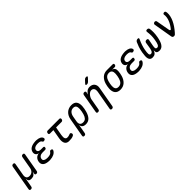

<svg xmlns="http://www.w3.org/2000/svg" viewBox="408 -2584 4573 4573"><g transform="rotate(-45 2694.0 -297.5)"><path d="M26 180Q4 180 -5.5 169Q-15 158 -11 135L102 -505Q106 -528 119 -539Q132 -550 155 -550Q178 -550 187 -539Q196 -528 192 -505L138 -200Q127 -137 150.5 -102.5Q174 -68 230 -68Q286 -68 323.5 -102.5Q361 -137 372 -200L426 -505Q430 -528 443 -539Q456 -550 479 -550Q502 -550 511 -539Q520 -528 516 -505L433 -34Q429 -12 416 -1Q403 10 381 10Q359 10 350 -1Q341 -12 345 -34L354 -85Q356 -95 355.5 -95Q355 -95 352 -85Q337 -40 304 -15Q271 10 215 10Q159 10 138.5 -15Q118 -40 120 -85Q120 -95 120 -95Q120 -95 118 -85L79 135Q75 158 62 169Q49 180 26 180Z M1107 -473Q1112 -461 1110 -450Q1108 -439 1100.5 -431.5Q1093 -424 1080.5 -419.5Q1068 -415 1052 -415Q1047 -415 1042.5 -416.5Q1038 -418 1033.5 -421Q1029 -424 1025 -429.5Q1021 -435 1017 -443Q1009 -459 987.5 -467.5Q966 -476 934 -478Q922 -479 910.5 -479Q899 -479 887 -478Q840 -475 809.5 -456Q779 -437 773 -402Q766 -366 790 -345Q814 -324 861 -324H939Q959 -324 967 -314.5Q975 -305 971 -285Q968 -265 956.5 -255.5Q945 -246 925 -246H844Q792 -246 758 -222.5Q724 -199 717 -158Q710 -119 736.5 -98Q763 -77 814 -74Q827 -73 840.5 -73Q854 -73 867 -74Q905 -76 933 -88Q961 -100 976 -122Q981 -130 986 -135.5Q991 -141 995.5 -144.5Q1000 -148 1005 -149.5Q1010 -151 1017 -151Q1033 -151 1044 -146.5Q1055 -142 1060 -134.5Q1065 -127 1064 -116Q1063 -105 1055 -92Q1028 -47 976 -22Q924 3 853 7Q840 8 826 8Q812 8 800 7Q753 4 717 -7.5Q681 -19 657.5 -40Q634 -61 625 -90.5Q616 -120 623 -157Q633 -217 672.5 -254.5Q712 -292 773 -297Q723 -301 698 -334Q673 -367 681 -414Q687 -449 705 -474.5Q723 -500 751.5 -517.5Q780 -535 818 -544.5Q856 -554 901 -557Q913 -558 924.5 -558Q936 -558 948 -557Q1012 -553 1053 -532Q1094 -511 1107 -473Z M1692 -530Q1712 -530 1720.5 -517.5Q1729 -505 1726 -485Q1722 -465 1709.5 -452.5Q1697 -440 1677 -440H1286Q1266 -440 1257.5 -452.5Q1249 -465 1253 -485Q1256 -505 1268.5 -517.5Q1281 -530 1301 -530ZM1598 -97Q1621 -108 1635 -102.5Q1649 -97 1657 -78Q1665 -58 1657.5 -41.5Q1650 -25 1630 -15Q1597 1 1561 5.5Q1525 10 1483 10Q1447 10 1420 -3Q1393 -16 1376.5 -42.5Q1360 -69 1355.5 -110Q1351 -151 1361 -207L1418 -530H1508L1454 -224Q1442 -152 1457 -116Q1472 -80 1514 -80Q1534 -80 1553.5 -83Q1573 -86 1598 -97Z M1827 180Q1804 180 1795 169Q1786 158 1790 135L1873 -336Q1882 -387 1904 -428.5Q1926 -470 1958 -499Q1990 -528 2032 -544Q2074 -560 2122 -560Q2219 -560 2259 -505.5Q2299 -451 2293 -356Q2290 -316 2283 -275.5Q2276 -235 2264 -195Q2237 -99 2185.5 -44.5Q2134 10 2050 10Q1988 10 1954 -20.5Q1920 -51 1923 -105L1880 135Q1876 158 1863 169Q1850 180 1827 180ZM2034 -68Q2091 -68 2123.5 -102Q2156 -136 2175 -200Q2186 -238 2193 -275.5Q2200 -313 2202 -350Q2206 -414 2185 -448Q2164 -482 2107 -482Q2079 -482 2055 -471.5Q2031 -461 2012.5 -441.5Q1994 -422 1981 -394Q1968 -366 1962 -330L1939 -200Q1928 -137 1953 -102.5Q1978 -68 2034 -68Z M2511 -35Q2507 -12 2494 -1Q2481 10 2458 10Q2436 10 2426.5 -1Q2417 -12 2421 -35L2506 -515Q2510 -538 2523 -549Q2536 -560 2559 -560Q2581 -560 2590.5 -549Q2600 -538 2596 -515L2585 -456Q2608 -504 2647 -532Q2686 -560 2741 -560Q2780 -560 2811.5 -546.5Q2843 -533 2863 -508Q2883 -483 2890.5 -448Q2898 -413 2890 -370L2799 145Q2795 168 2782 179Q2769 190 2746 190Q2724 190 2714.5 179Q2705 168 2709 145L2796 -344Q2800 -370 2797.5 -393.5Q2795 -417 2784.5 -435Q2774 -453 2755.5 -464Q2737 -475 2711 -475Q2684 -475 2658.5 -459Q2633 -443 2613 -419.5Q2593 -396 2579 -368Q2565 -340 2561 -316ZM2798 -670Q2786 -657 2772 -651Q2758 -645 2742 -645Q2710 -645 2706 -657Q2702 -669 2726 -695L2785 -758Q2797 -772 2811 -778.5Q2825 -785 2842 -785Q2876 -785 2880.5 -772Q2885 -759 2859 -733Z M3404 -468Q3452 -461 3473 -427.5Q3494 -394 3489 -340Q3487 -305 3480.5 -270Q3474 -235 3464 -200Q3437 -106 3374 -48Q3311 10 3215 10Q3167 10 3132.5 -5Q3098 -20 3076.5 -47.5Q3055 -75 3046 -114Q3037 -153 3040 -200Q3042 -235 3048.5 -270Q3055 -305 3065 -340Q3092 -435 3155 -492.5Q3218 -550 3314 -550H3506Q3526 -550 3535 -539.5Q3544 -529 3540 -509Q3536 -489 3524 -478.5Q3512 -468 3492 -468ZM3229 -70Q3258 -70 3280.5 -79Q3303 -88 3321 -105Q3339 -122 3352 -146Q3365 -170 3374 -200Q3384 -235 3390.5 -270Q3397 -305 3399 -340Q3403 -400 3380 -435Q3357 -470 3300 -470Q3243 -470 3207.5 -435Q3172 -400 3155 -340Q3145 -305 3138.5 -270Q3132 -235 3130 -200Q3126 -140 3149 -105Q3172 -70 3229 -70Z M4107 -473Q4112 -461 4110 -450Q4108 -439 4100.5 -431.5Q4093 -424 4080.5 -419.5Q4068 -415 4052 -415Q4047 -415 4042.5 -416.5Q4038 -418 4033.5 -421Q4029 -424 4025 -429.5Q4021 -435 4017 -443Q4009 -459 3987.5 -467.5Q3966 -476 3934 -478Q3922 -479 3910.5 -479Q3899 -479 3887 -478Q3840 -475 3809.5 -456Q3779 -437 3773 -402Q3766 -366 3790 -345Q3814 -324 3861 -324H3939Q3959 -324 3967 -314.5Q3975 -305 3971 -285Q3968 -265 3956.5 -255.5Q3945 -246 3925 -246H3844Q3792 -246 3758 -222.5Q3724 -199 3717 -158Q3710 -119 3736.5 -98Q3763 -77 3814 -74Q3827 -73 3840.5 -73Q3854 -73 3867 -74Q3905 -76 3933 -88Q3961 -100 3976 -122Q3981 -130 3986 -135.5Q3991 -141 3995.5 -144.5Q4000 -148 4005 -149.5Q4010 -151 4017 -151Q4033 -151 4044 -146.5Q4055 -142 4060 -134.5Q4065 -127 4064 -116Q4063 -105 4055 -92Q4028 -47 3976 -22Q3924 3 3853 7Q3840 8 3826 8Q3812 8 3800 7Q3753 4 3717 -7.5Q3681 -19 3657.5 -40Q3634 -61 3625 -90.5Q3616 -120 3623 -157Q3633 -217 3672.5 -254.5Q3712 -292 3773 -297Q3723 -301 3698 -334Q3673 -367 3681 -414Q3687 -449 3705 -474.5Q3723 -500 3751.5 -517.5Q3780 -535 3818 -544.5Q3856 -554 3901 -557Q3913 -558 3924.5 -558Q3936 -558 3948 -557Q4012 -553 4053 -532Q4094 -511 4107 -473Z M4675 -560Q4700 -560 4714 -549Q4728 -538 4731 -515Q4738 -467 4737.5 -402.5Q4737 -338 4722 -254Q4711 -194 4695.5 -145.5Q4680 -97 4657.5 -62.5Q4635 -28 4604.5 -9Q4574 10 4533 10Q4478 10 4454.5 -12.5Q4431 -35 4437 -98Q4415 -38 4383 -14Q4351 10 4299 10Q4258 10 4234.5 -8Q4211 -26 4201 -59.5Q4191 -93 4193.5 -142Q4196 -191 4207 -254Q4222 -339 4244 -403.5Q4266 -468 4289 -516Q4300 -538 4318 -549Q4336 -560 4360 -560Q4383 -560 4389 -549.5Q4395 -539 4384 -516Q4366 -478 4352.5 -444.5Q4339 -411 4328.5 -379Q4318 -347 4310 -316Q4302 -285 4296 -251Q4289 -208 4285.5 -176Q4282 -144 4285 -122.5Q4288 -101 4298.5 -90.5Q4309 -80 4328 -80Q4351 -80 4365.5 -93Q4380 -106 4389.5 -128.5Q4399 -151 4405 -181Q4411 -211 4416 -246L4432 -346Q4436 -370 4451 -382Q4466 -394 4490 -394Q4515 -394 4525.5 -382Q4536 -370 4531 -346L4511 -243Q4503 -203 4498 -172Q4493 -141 4494.5 -121Q4496 -101 4506.5 -90.5Q4517 -80 4540 -80Q4559 -80 4573 -90.5Q4587 -101 4597.5 -122.5Q4608 -144 4616 -176Q4624 -208 4631 -251Q4637 -285 4640 -316Q4643 -347 4643.5 -378Q4644 -409 4641.5 -442.5Q4639 -476 4634 -514Q4630 -537 4640.5 -548.5Q4651 -560 4675 -560Z M4884 -508Q4882 -518 4885 -527Q4888 -536 4895 -543.5Q4902 -551 4911.5 -555.5Q4921 -560 4933 -560Q4951 -560 4962.5 -551Q4974 -542 4977 -525L5038 -185Q5042 -163 5054.5 -155.5Q5067 -148 5078 -161Q5113 -203 5141 -249.5Q5169 -296 5186.5 -343Q5204 -390 5210.5 -436.5Q5217 -483 5209 -525Q5208 -534 5211.5 -540.5Q5215 -547 5221.5 -551.5Q5228 -556 5237 -558Q5246 -560 5255 -560Q5278 -560 5286 -544Q5294 -528 5296 -508Q5301 -450 5288 -391Q5275 -332 5248 -273Q5221 -214 5181 -155Q5141 -96 5090 -38Q5072 -18 5058 -4Q5044 10 5018 10Q4993 10 4980.5 -2Q4968 -14 4964 -38Z"/></g></svg>

Font: Maple Mono
Style: Italic
Weight: 400
Italic angle: -10°
Monospace: yes
Designer: subframe7536
Version: Version 7.300